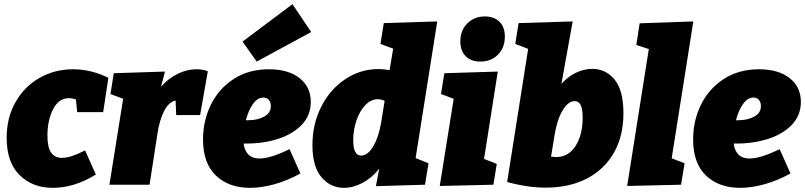

<svg xmlns="http://www.w3.org/2000/svg" viewBox="-20 -888 3870 923"><path d="M208 -236Q208 -179 226 -154Q244 -129 278 -129Q319 -129 389 -165L441 -49Q337 15 234 15Q136 15 74 -46.5Q12 -108 12 -225Q12 -322 54.5 -397Q97 -472 170 -513.5Q243 -555 331 -555Q418 -555 501 -514L476 -349H351L345 -410Q327 -416 311 -416Q262 -416 235 -362.5Q208 -309 208 -236Z M979 -545 942 -335H827L824 -405Q790 -397 768 -352.5Q746 -308 737 -246L699 0H506L572 -413L511 -436L527 -536L773 -544L754 -471Q790 -512 835 -533.5Q880 -555 924 -555Q956 -555 979 -545Z M1166 -198H1151Q1161 -126 1227 -126Q1280 -126 1372 -171L1424 -54Q1362 -20 1300 -2.5Q1238 15 1182 15Q1080 15 1018 -44Q956 -103 956 -218Q956 -307 993.5 -384Q1031 -461 1103 -508Q1175 -555 1273 -555Q1366 -555 1420 -512.5Q1474 -470 1474 -398Q1474 -334 1431.5 -289Q1389 -244 1318.5 -221Q1248 -198 1166 -198ZM1162 -310H1173Q1218 -310 1250 -327.5Q1282 -345 1282 -378Q1282 -396 1272.5 -407.5Q1263 -419 1246 -419Q1218 -419 1196 -388Q1174 -357 1162 -310ZM1476 -734 1214 -592 1146 -688 1386 -868Z M2082 -785 1978 -128 2040 -103 2023 0 1787 7 1803 -77Q1768 -33 1723 -9Q1678 15 1634 15Q1568 15 1525 -36.5Q1482 -88 1482 -191Q1482 -291 1524 -374.5Q1566 -458 1639 -507Q1712 -556 1800 -556Q1823 -556 1853 -551L1870 -654L1809 -677L1825 -777ZM1813 -303 1829 -403Q1814 -411 1796 -411Q1763 -411 1736 -382.5Q1709 -354 1693.5 -308.5Q1678 -263 1678 -214Q1678 -140 1716 -140Q1748 -140 1774.5 -185Q1801 -230 1813 -303Z M2116 -536 2373 -544 2307 -124 2368 -100 2352 0 2094 6 2161 -413 2100 -436ZM2193 -689Q2193 -742 2226.5 -775.5Q2260 -809 2311 -809Q2355 -809 2381 -783.5Q2407 -758 2407 -712Q2407 -659 2374 -625.5Q2341 -592 2289 -592Q2244 -592 2218.5 -618Q2193 -644 2193 -689Z M2977 -344Q2977 -233 2930.5 -152.5Q2884 -72 2800 -29Q2716 14 2604 14Q2517 14 2418 -13L2519 -653L2457 -677L2473 -777L2733 -785L2679 -485Q2710 -520 2749 -538.5Q2788 -557 2827 -557Q2892 -557 2934.5 -505.5Q2977 -454 2977 -344ZM2781 -323Q2781 -364 2771.5 -383Q2762 -402 2743 -402Q2711 -402 2684.5 -357Q2658 -312 2646 -239L2629 -135Q2647 -133 2654 -133Q2713 -133 2747 -186.5Q2781 -240 2781 -323Z M3055 -776 3313 -785 3209 -127 3271 -103 3254 0 2995 6 3099 -652 3039 -672Z M3522 -198H3507Q3517 -126 3583 -126Q3636 -126 3728 -171L3780 -54Q3718 -20 3656 -2.5Q3594 15 3538 15Q3436 15 3374 -44Q3312 -103 3312 -218Q3312 -307 3349.5 -384Q3387 -461 3459 -508Q3531 -555 3629 -555Q3722 -555 3776 -512.5Q3830 -470 3830 -398Q3830 -334 3787.5 -289Q3745 -244 3674.5 -221Q3604 -198 3522 -198ZM3518 -310H3529Q3574 -310 3606 -327.5Q3638 -345 3638 -378Q3638 -396 3628.5 -407.5Q3619 -419 3602 -419Q3574 -419 3552 -388Q3530 -357 3518 -310Z"/></svg>

Font: Bitter Pro Black
Style: Italic
Weight: 900
Italic angle: -9°
Designer: Sol Matas, and Bitter project Authors
Foundry: Sol Matas
Version: Version 1.010